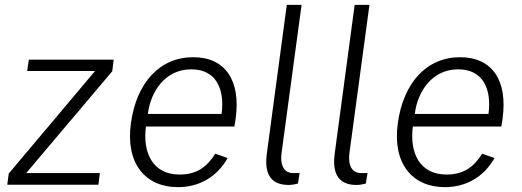

<svg xmlns="http://www.w3.org/2000/svg" viewBox="-20 -762 2152 792"><path d="M10 0H386L392 -48H88L443 -468L449 -516H99L92 -469H372L16 -46Z M582 -240H947L952 -272C974 -431 909 -526 777 -526C639 -526 543 -421 520 -254C497 -87 580 10 714 10C798 10 873 -29 919 -110L868 -128C834 -74 792 -42 721 -42C609 -42 568 -133 582 -240ZM590 -292C601 -383 660 -476 769 -476C870 -476 908 -397 894 -292Z M1171 1C1180 1 1195 -1 1209 -5L1216 -48H1187C1157 -49 1133 -73 1142 -135L1224 -742H1163L1081 -131C1071 -59 1086 1 1171 1Z M1451 1C1460 1 1475 -1 1489 -5L1496 -48H1467C1437 -49 1413 -73 1422 -135L1504 -742H1443L1361 -131C1351 -59 1366 1 1451 1Z M1683 -240H2048L2053 -272C2075 -431 2010 -526 1878 -526C1740 -526 1644 -421 1621 -254C1598 -87 1681 10 1815 10C1899 10 1974 -29 2020 -110L1969 -128C1935 -74 1893 -42 1822 -42C1710 -42 1669 -133 1683 -240ZM1691 -292C1702 -383 1761 -476 1870 -476C1971 -476 2009 -397 1995 -292Z"/></svg>

Font: United Sans ExtraLight
Style: Italic
Weight: 200
Italic angle: -8°
Designer: Pablo Impallari, Rodrigo Fuenzalida (Modified by Dan O. Williams)
Version: Version 1.000;PS 001.000;hotconv 1.0.88;makeotf.lib2.5.64775